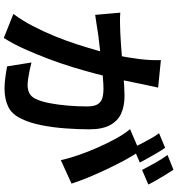

<svg xmlns="http://www.w3.org/2000/svg" viewBox="20 -926 959 1040"><g transform="rotate(90 500.0 -406.5)"><path d="M455 -783Q451 -764 446 -741.5Q441 -719 437 -700Q433 -678 427 -650.5Q421 -623 415.5 -595.5Q410 -568 404 -542Q394 -499 379 -442Q364 -385 344 -319.5Q324 -254 299 -188Q274 -122 246 -59.5Q218 3 186 53L56 1Q91 -46 121.5 -104.5Q152 -163 177 -224.5Q202 -286 221.5 -346.5Q241 -407 255.5 -459Q270 -511 278 -548Q292 -616 300 -679Q308 -742 306 -798ZM799 -682Q823 -649 848.5 -601.5Q874 -554 899 -501Q924 -448 944 -399Q964 -350 975 -314L848 -256Q839 -298 821.5 -349Q804 -400 781 -452.5Q758 -505 732.5 -552Q707 -599 680 -631ZM49 -578Q76 -576 102.5 -576.5Q129 -577 156 -578Q181 -579 216 -581.5Q251 -584 290.5 -587Q330 -590 370 -593.5Q410 -597 444 -599Q478 -601 500 -601Q554 -601 594 -583.5Q634 -566 657.5 -524Q681 -482 681 -410Q681 -351 676 -282Q671 -213 658.5 -150Q646 -87 624 -43Q600 9 558.5 29Q517 49 460 49Q432 49 399 44.5Q366 40 340 35L319 -97Q338 -92 361.5 -87Q385 -82 406.5 -79Q428 -76 441 -76Q466 -76 485 -85.5Q504 -95 516 -119Q530 -148 539 -194Q548 -240 552.5 -293.5Q557 -347 557 -396Q557 -436 545.5 -455Q534 -474 512.5 -480.5Q491 -487 460 -487Q437 -487 398 -483.5Q359 -480 314.5 -475.5Q270 -471 232 -466Q194 -461 173 -459Q151 -455 117.5 -450.5Q84 -446 61 -442ZM781 -821Q794 -803 808.5 -778Q823 -753 837 -728Q851 -703 861 -684L780 -649Q770 -670 757 -695Q744 -720 730 -745Q716 -770 702 -788ZM900 -866Q913 -847 928 -822Q943 -797 957.5 -772Q972 -747 980 -730L901 -696Q885 -727 863 -766.5Q841 -806 820 -834Z"/></g></svg>

Font: Noto Sans SC
Style: Bold
Weight: 700
Designer: Ryoko NISHIZUKA  (kana, bopomofo & ideographs); Paul D. Hunt (Latin, Greek & Cyrillic); Sandoll Communications , Soo-you
Foundry: Adobe
Version: Version 2.004-H2;hotconv 1.0.118;makeotfexe 2.5.65603